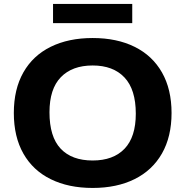

<svg xmlns="http://www.w3.org/2000/svg" viewBox="-20 -942 938 972"><path d="M50 -370Q50 -490.5 98.5 -575.8Q147 -661 237 -705.2Q327 -749.5 449 -749.5Q571.5 -749.5 661.5 -705Q751.5 -660.5 800 -575.2Q848.5 -490 848.5 -370Q848.5 -250 799.8 -164.8Q751 -79.5 661 -35Q571 9.5 449 9.5Q327 9.5 237 -34.8Q147 -79 98.5 -164.2Q50 -249.5 50 -370ZM667.5 -366.5Q667.5 -489 610.2 -549.8Q553 -610.5 449 -610.5Q345.5 -610.5 288 -551.2Q230.5 -492 230.5 -373.5Q230.5 -249.5 287 -189.5Q343.5 -129.5 449 -129.5Q553.5 -129.5 610.5 -189Q667.5 -248.5 667.5 -366.5ZM248.5 -825V-922H649.5V-825Z"/></svg>

Font: Encode Sans Expanded
Style: Bold
Weight: 700
Width: 7
Designer: Multiple Designers
Foundry: Impallari Type
Version: Version 2.000